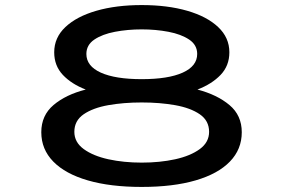

<svg xmlns="http://www.w3.org/2000/svg" viewBox="-20 -727 1140 758"><path d="M539.5 11Q415.5 11 326.8 -14.8Q238 -40.5 190.5 -89Q143 -137.5 143 -205Q143 -271.5 191.5 -312.5Q240 -353.5 318.5 -373.5Q262.5 -395 228.2 -431.2Q194 -467.5 194 -520.5Q194 -578.5 238.2 -620.2Q282.5 -662 360.5 -684.5Q438.5 -707 539.5 -707Q641 -707 719 -684.5Q797 -662 841.2 -620.2Q885.5 -578.5 885.5 -520.5Q885.5 -467.5 850.8 -431.2Q816 -395 759.5 -373.5Q837.5 -353 886 -312.2Q934.5 -271.5 934.5 -205Q934.5 -137.5 887.5 -89Q840.5 -40.5 752 -14.8Q663.5 11 539.5 11ZM539.5 -414.5Q644 -414.5 701.2 -440.2Q758.5 -466 758.5 -514Q758.5 -549.5 726.8 -570.8Q695 -592 645 -601.5Q595 -611 539.5 -611Q484 -611 434 -601.5Q384 -592 352.5 -570.8Q321 -549.5 321 -514Q321 -466 378.2 -440.2Q435.5 -414.5 539.5 -414.5ZM539.5 -85Q611 -85 671.5 -98.2Q732 -111.5 768.8 -138.5Q805.5 -165.5 805.5 -206.5Q805.5 -250.5 768.8 -275.8Q732 -301 671.5 -311.8Q611 -322.5 539.5 -322.5Q468 -322.5 407.5 -311.8Q347 -301 310.2 -275.8Q273.5 -250.5 273.5 -206.5Q273.5 -165.5 310.5 -138.5Q347.5 -111.5 408 -98.2Q468.5 -85 539.5 -85Z"/></svg>

Font: Trispace Expanded Medium
Style: Regular
Weight: 500
Width: 7
Designer: Tyler Finck
Foundry: Etcetera Type Company
Version: Version 1.210; ttfautohint (v1.8.3)